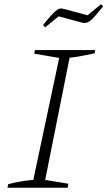

<svg xmlns="http://www.w3.org/2000/svg" viewBox="-20 -885 506 905"><path d="M15 0 19 -17Q50 -25 79.5 -30Q109 -35 137 -37L259 -612L141 -632L145 -649H429L426 -634Q385 -625 358 -620Q331 -615 308 -613L193 -37L302 -19L299 0ZM193 -756 183 -767Q208 -798 223.5 -815Q239 -832 249 -838.5Q259 -845 266.5 -845Q274 -845 284 -842L393 -813L456 -865L466 -855Q442 -826 427.5 -809Q413 -792 402.5 -785Q392 -778 383 -777Q374 -776 364 -779L256 -808Z"/></svg>

Font: Piazzolla Thin Thin
Style: Italic
Weight: 250
Italic angle: -11.3°
Version: Version 2.005